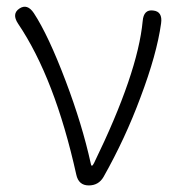

<svg xmlns="http://www.w3.org/2000/svg" viewBox="-20 -564 539 584"><path d="M250 0Q219 0 212 -33Q147 -326 35 -492Q15 -522 39 -538Q63 -554 83 -524Q127 -457 180 -317Q230 -185 256 -67Q257 -60 259.5 -60Q262 -60 266 -68Q399 -341 414 -500Q417 -536 446 -532Q475 -529 470 -493Q457 -399 407 -267Q361 -143 295 -26Q280 0 250 0Z"/></svg>

Font: Resource Han Rounded CN Light
Style: Regular
Weight: 300
Designer: Cyano Hao (round all glyphs); Ryoko NISHIZUKA 西塚涼子 (kana, bopomofo & ideographs); Paul D. Hunt (Latin, Greek & Cyrillic)
Foundry: Cyano Hao
Version: 0.990